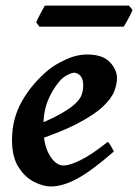

<svg xmlns="http://www.w3.org/2000/svg" viewBox="-20 -654 499 694"><path d="M402.8 -371.1Q402.8 -349.6 392.8 -323.7Q382.8 -297.9 351.6 -268.3Q320.3 -238.8 257.3 -206.1Q194.3 -173.3 87.9 -139.2L84.5 -189.9Q151.4 -216.8 190.7 -238Q230 -259.3 249.5 -276.9Q269 -294.4 274.9 -310.8Q280.8 -327.1 280.8 -345.7Q280.8 -368.2 270.8 -379.6Q260.7 -391.1 247.1 -391.1Q239.3 -391.1 223.1 -382.8Q207 -374.5 194.8 -359.9Q168.5 -329.1 152.6 -289.1Q136.7 -249 136.7 -195.3Q136.7 -131.3 158.9 -93.5Q181.2 -55.7 210 -55.7Q230.5 -55.7 270.3 -74.7Q310.1 -93.8 369.1 -141.1Q374.5 -138.2 382.3 -124Q390.1 -109.9 391.6 -106.4Q311.5 -36.6 259.3 -8.3Q207 20 163.6 20Q136.7 20 103.8 3.7Q70.8 -12.7 47.1 -49.6Q23.4 -86.4 23.4 -147.9Q23.4 -224.6 59.1 -287.8Q94.7 -351.1 156.2 -402.3Q178.2 -420.4 217.5 -438.7Q256.8 -457 295.4 -457Q350.6 -457 376.7 -429.9Q402.8 -402.8 402.8 -371.1ZM459 -618.2Q456.5 -610.8 450.2 -598.6Q443.8 -586.4 437.3 -574.7Q430.7 -563 427.2 -557.6H122.6L110.8 -573.2Q114.7 -583 125.5 -603.5Q136.2 -624 142.1 -633.8H445.8Z"/></svg>

Font: Gentium Plus
Style: Bold Italic
Weight: 700
Italic angle: -8°
Designer: Victor Gaultney, Annie Olsen, Iska Routamaa, Becca Hirsbrunner
Foundry: SIL International
Version: Version 6.101